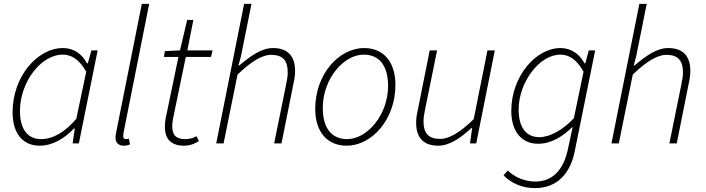

<svg xmlns="http://www.w3.org/2000/svg" viewBox="-20 -740 3643 991"><path d="M185 12C251 12 313 -25 362 -77H366L355 0H387L484 -480H452L433 -413H429C404 -460 362 -492 305 -492C173 -492 45 -345 45 -161C45 -48 100 12 185 12ZM192 -22C125 -22 83 -70 83 -168C83 -313 189 -458 304 -458C350 -458 389 -433 425 -370L374 -127C317 -60 255 -22 192 -22Z M619 12C632 12 640 10 651 5L645 -24C637 -22 634 -22 630 -22C620 -22 616 -28 616 -36C616 -41 616 -47 618 -57L750 -720H712L580 -59C578 -48 576 -37 576 -30C576 -2 593 12 619 12Z M929 12C963 12 989 0 1007 -12L994 -37C978 -27 957 -22 936 -22C886 -22 869 -45 869 -90C869 -103 871 -115 873 -127L939 -446H1069L1077 -480H947L978 -637H946L909 -480L831 -476L826 -446H901L835 -129C832 -113 831 -100 831 -84C831 -31 856 12 929 12Z M1096 0H1134L1206 -355C1279 -426 1336 -457 1379 -457C1440 -457 1465 -427 1465 -367C1465 -348 1463 -334 1457 -305L1395 0H1433L1495 -310C1501 -338 1503 -351 1503 -375C1503 -444 1471 -492 1389 -492C1331 -492 1277 -454 1215 -402H1211L1224 -451L1278 -720H1240Z M1769 12C1899 12 2021 -123 2021 -302C2021 -422 1958 -492 1860 -492C1729 -492 1607 -357 1607 -178C1607 -57 1671 12 1769 12ZM1772 -22C1692 -22 1646 -78 1646 -183C1646 -332 1753 -458 1857 -458C1937 -458 1983 -402 1983 -296C1983 -148 1876 -22 1772 -22Z M2242 12C2300 12 2358 -28 2413 -79H2417L2406 0H2438L2534 -480H2496L2425 -125C2352 -53 2295 -23 2252 -23C2191 -23 2166 -53 2166 -113C2166 -132 2168 -146 2174 -175L2236 -480H2198L2136 -170C2130 -142 2128 -129 2128 -105C2128 -36 2160 12 2242 12Z M2741 231C2852 231 2922 160 2946 43L3052 -480H3019L3001 -413H2997C2972 -460 2929 -492 2873 -492C2746 -492 2619 -346 2619 -168C2619 -58 2675 2 2757 2C2824 2 2882 -33 2936 -86L2912 27C2891 129 2838 197 2743 197C2688 197 2635 174 2601 140L2579 165C2619 206 2676 231 2741 231ZM2764 -32C2697 -32 2657 -80 2657 -175C2657 -314 2763 -458 2872 -458C2918 -458 2956 -433 2992 -370L2942 -130C2887 -70 2818 -32 2764 -32Z M3136 0H3174L3246 -355C3319 -426 3376 -457 3419 -457C3480 -457 3505 -427 3505 -367C3505 -348 3503 -334 3497 -305L3435 0H3473L3535 -310C3541 -338 3543 -351 3543 -375C3543 -444 3511 -492 3429 -492C3371 -492 3317 -454 3255 -402H3251L3264 -451L3318 -720H3280Z"/></svg>

Font: Source Sans Pro Light
Style: Italic
Weight: 300
Italic angle: -11°
Designer: Paul D. Hunt
Foundry: Adobe Systems Incorporated
Version: Version 3.006;hotconv 1.0.111;makeotfexe 2.5.65597